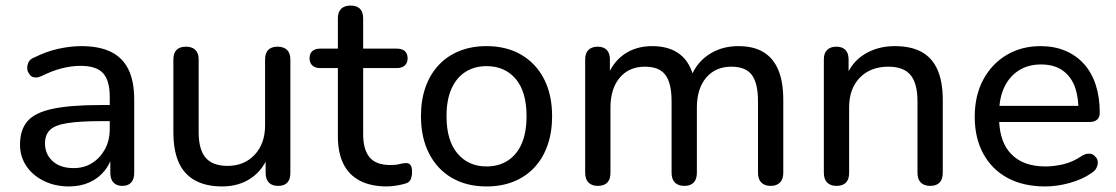

<svg xmlns="http://www.w3.org/2000/svg" viewBox="-20 -662 4018 691"><path d="M228 9Q178 9 137.5 -11Q97 -31 74.5 -65Q52 -99 52 -141Q52 -195 79 -226Q106 -257 170 -270.5Q234 -284 342 -284H375V-313Q375 -372 351 -398.5Q327 -425 270 -425Q237 -425 202 -416Q167 -407 129 -388Q118 -383 109 -383Q106 -383 99 -384.5Q92 -386 85.5 -395.5Q79 -405 78.5 -411Q78 -417 78 -418Q78 -429 83.5 -439.5Q89 -450 103 -455Q147 -477 190.5 -486.5Q234 -496 272 -496Q337 -496 379 -475.5Q421 -455 442 -412.5Q463 -370 463 -304V-40Q463 -17 452 -5Q441 7 420 7Q400 7 388.5 -5Q377 -17 377 -40V-82Q369 -63 356 -47Q334 -20 301.5 -5.5Q269 9 228 9ZM223 -219Q178 -212 160 -194.5Q142 -177 142 -146Q142 -107 169.5 -82Q197 -57 245 -57Q283 -57 312 -75.5Q341 -94 358 -125.5Q375 -157 375 -198V-226H344Q267 -226 223 -219Z M780 9Q721 9 681.5 -13Q642 -35 623 -78Q604 -121 604 -186V-448Q604 -471 615.5 -482.5Q627 -494 649 -494Q671 -494 683 -482.5Q695 -471 695 -448V-186Q695 -124 720 -94.5Q745 -65 799 -65Q859 -65 896.5 -105Q934 -145 934 -211V-448Q934 -471 945.5 -482.5Q957 -494 979 -494Q1001 -494 1013 -482.5Q1025 -471 1025 -448V-40Q1025 7 981 7Q959 7 947.5 -5Q936 -17 936 -40V-127L949 -110Q929 -52 884.5 -21.5Q840 9 780 9Z M1373 9Q1314 9 1274.5 -12Q1235 -33 1215.5 -73Q1196 -113 1196 -171V-417H1132Q1114 -417 1104 -426.5Q1094 -436 1094 -452Q1094 -469 1104 -478Q1114 -487 1132 -487H1196V-596Q1196 -619 1208 -630.5Q1220 -642 1242 -642Q1264 -642 1275.5 -630.5Q1287 -619 1287 -596V-487H1408Q1427 -487 1437 -478Q1447 -469 1447 -452Q1447 -436 1437 -426.5Q1427 -417 1408 -417H1287V-179Q1287 -124 1310 -96Q1333 -68 1386 -68Q1405 -68 1418 -71.5Q1431 -75 1441 -75Q1450 -76 1456.5 -69Q1463 -62 1463 -43Q1463 -29 1458.5 -17.5Q1454 -6 1441 -2Q1429 2 1409 5.5Q1389 9 1373 9Z M1731 9Q1659 9 1606 -22Q1553 -53 1524 -110Q1495 -167 1495 -244Q1495 -302 1511.5 -348.5Q1528 -395 1559 -428Q1590 -461 1633.5 -478.5Q1677 -496 1731 -496Q1803 -496 1856 -465Q1909 -434 1938 -377.5Q1967 -321 1967 -244Q1967 -186 1950.5 -139Q1934 -92 1903 -59Q1872 -26 1828.5 -8.5Q1785 9 1731 9ZM1731 -63Q1775 -63 1807.5 -84Q1840 -105 1857.5 -145Q1875 -185 1875 -244Q1875 -332 1836 -378Q1797 -424 1731 -424Q1688 -424 1655.5 -403.5Q1623 -383 1605 -343Q1587 -303 1587 -244Q1587 -156 1626.5 -109.5Q1666 -63 1731 -63Z M2131 7Q2110 7 2098 -5Q2086 -17 2086 -40V-448Q2086 -471 2098 -482.5Q2110 -494 2131 -494Q2152 -494 2163.5 -482.5Q2175 -471 2175 -448V-363L2164 -381Q2183 -436 2225.5 -466Q2268 -496 2327 -496Q2389 -496 2427 -466.5Q2465 -437 2478 -377H2464Q2482 -432 2528.5 -464Q2575 -496 2637 -496Q2692 -496 2727.5 -474.5Q2763 -453 2781 -410.5Q2799 -368 2799 -302V-40Q2799 -17 2787 -5Q2775 7 2754 7Q2732 7 2720 -5Q2708 -17 2708 -40V-298Q2708 -362 2686 -392Q2664 -422 2612 -422Q2555 -422 2521.5 -382.5Q2488 -343 2488 -274V-40Q2488 -17 2476.5 -5Q2465 7 2443 7Q2421 7 2409 -5Q2397 -17 2397 -40V-298Q2397 -362 2375 -392Q2353 -422 2301 -422Q2244 -422 2210.5 -382.5Q2177 -343 2177 -274V-40Q2177 7 2131 7Z M2990 7Q2969 7 2957 -5Q2945 -17 2945 -40V-448Q2945 -471 2957 -482.5Q2969 -494 2990 -494Q3011 -494 3022.5 -482.5Q3034 -471 3034 -448V-366L3023 -381Q3044 -438 3091.5 -467Q3139 -496 3200 -496Q3259 -496 3297 -475Q3335 -454 3354 -411Q3373 -368 3373 -302V-40Q3373 -17 3361.5 -5Q3350 7 3328 7Q3306 7 3294 -5Q3282 -17 3282 -40V-297Q3282 -362 3257 -392Q3232 -422 3177 -422Q3113 -422 3074.5 -382.5Q3036 -343 3036 -276V-40Q3036 7 2990 7Z M3742 9Q3663 9 3606.5 -21.5Q3550 -52 3519 -108.5Q3488 -165 3488 -242Q3488 -318 3518.5 -375Q3549 -432 3602.5 -464Q3656 -496 3725 -496Q3774 -496 3813.5 -479.5Q3853 -463 3881 -432Q3909 -401 3923.5 -356.5Q3938 -312 3938 -256Q3938 -240 3928.5 -231.5Q3919 -223 3901 -223H3576Q3580 -149 3618 -109Q3661 -63 3742 -63Q3774 -63 3807.5 -71Q3841 -79 3872 -100Q3886 -109 3898 -109Q3899 -109 3905.5 -108.5Q3912 -108 3920 -100.5Q3928 -93 3929.5 -86.5Q3931 -80 3931 -76Q3931 -69 3926.5 -58.5Q3922 -48 3908 -39Q3875 -16 3829.5 -3.5Q3784 9 3742 9ZM3846 -356Q3830 -392 3800.5 -411Q3771 -430 3727 -430Q3679 -430 3645 -407.5Q3611 -385 3593 -345Q3580 -316 3577 -281H3861Q3859 -324 3846 -356Z"/></svg>

Font: Nunito Medium
Style: Regular
Weight: 500
Designer: Vernon Adams
Foundry: Vernon Adams
Version: Version 3.602